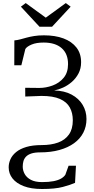

<svg xmlns="http://www.w3.org/2000/svg" viewBox="-20 -981 610 1250"><path d="M253.5 249.5Q183 249.5 134.8 231Q86.5 212.5 61.5 180.8Q36.5 149 36.5 108.5Q36.5 81.5 48 55.8Q59.5 30 85 9Q110.5 -12 151.5 -24.2Q192.5 -36.5 252 -36.5Q312.5 -36.5 357.8 -52.8Q403 -69 428.5 -104.8Q454 -140.5 454 -198Q454 -245.5 434.5 -281.2Q415 -317 370.2 -336.8Q325.5 -356.5 250 -356.5L144.5 -352.5L144 -409.5L236 -408.5Q279 -408.5 322.2 -424.2Q365.5 -440 394.2 -474.2Q423 -508.5 423 -563.5Q423 -631 381.5 -667.5Q340 -704 264 -704Q216.5 -704 185.8 -691Q155 -678 145 -662L119 -556H73L73.5 -718Q92 -719.5 111 -724.5Q130 -729.5 152.5 -735.8Q175 -742 202.8 -746.5Q230.5 -751 266.5 -751Q339.5 -751 393.5 -730.8Q447.5 -710.5 477.8 -671.5Q508 -632.5 508 -576Q508 -534.5 491 -502.5Q474 -470.5 447.5 -447.5Q421 -424.5 390.5 -410.8Q360 -397 332.5 -392Q399 -390.5 446 -365.2Q493 -340 518 -298.5Q543 -257 543 -206Q543 -157 522.2 -117Q501.5 -77 462 -48.5Q422.5 -20 366.8 -4.5Q311 11 241.5 11Q206 11 183.8 18.5Q161.5 26 149.2 39Q137 52 132.5 68.5Q128 85 128 103.5Q128 129 140.8 152Q153.5 175 181.2 189.8Q209 204.5 253.5 204.5Q298 204.5 328.5 198.5Q359 192.5 377.8 181.5Q396.5 170.5 405.5 156.5L426.5 98H474.5L468.5 209.5Q439.5 222.5 389.2 236Q339 249.5 253.5 249.5ZM237 -807 116 -937.5 147.5 -961 278 -866 408.5 -961 440 -937.5 319 -807Z"/></svg>

Font: Merriweather 28pt Light
Style: Regular
Weight: 300
Version: Version 2.100